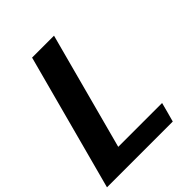

<svg xmlns="http://www.w3.org/2000/svg" viewBox="-237 -1018 1161 1161"><g transform="rotate(-45 343.5 -437.5)"><path d="M0 0H562.5Q568.4 -21 579.6 -62.5Q590.8 -104 596.2 -125H221.2L421.9 -875H234.4Q195.3 -729 117.2 -437.5Q39.1 -146 0 0Z"/></g></svg>

Font: Faithful 32x
Style: SemiboldOblique
Weight: 400
Foundry: Faithful Resource Pack
Version: Version 1.0; January 27, 2023